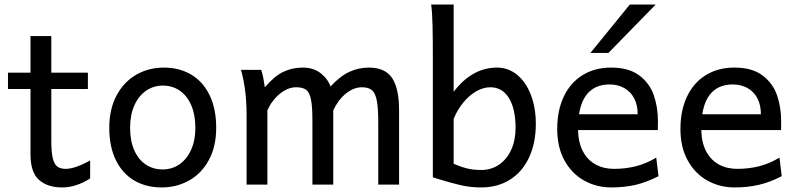

<svg xmlns="http://www.w3.org/2000/svg" viewBox="-20 -801 3460 833"><path d="M250 12.2Q186.5 12.2 149.4 -20.3Q112.3 -52.7 112.3 -131.8V-415H14.6V-485.8H112.3V-644.5H202.6V-485.8H361.3V-415H202.6V-190.4Q202.6 -140.6 209 -114.5Q215.3 -88.4 228.5 -78.4Q241.7 -68.4 265.1 -68.4Q305.2 -68.4 371.1 -105V-26.9Q310.1 12.2 250 12.2Z M690.9 -507.8Q758.3 -507.8 809.6 -477.3Q860.8 -446.8 889.4 -387.9Q918 -329.1 918 -246.6Q918 -165.5 886.2 -106.9Q854.5 -48.3 800.5 -18.1Q746.6 12.2 681.2 12.2Q613.8 12.2 562.5 -17.8Q511.2 -47.9 482.7 -106.2Q454.1 -164.6 454.1 -246.6Q454.1 -327.6 485.8 -387Q517.6 -446.3 571.5 -477.1Q625.5 -507.8 690.9 -507.8ZM686 -65.9Q725.6 -65.9 757.8 -87.6Q790 -109.4 808.8 -150.4Q827.6 -191.4 827.6 -246.6Q827.6 -302.7 809.8 -344.2Q792 -385.7 760 -407.7Q728 -429.7 686 -429.7Q646.5 -429.7 614 -407.5Q581.5 -385.3 563 -343.8Q544.4 -302.2 544.4 -246.6Q544.4 -190.4 562.3 -149.7Q580.1 -108.9 612.1 -87.4Q644 -65.9 686 -65.9Z M1425.8 0H1335.4V-278.3Q1335.4 -339.4 1329.1 -369.9Q1322.8 -400.4 1308.1 -411.4Q1293.5 -422.4 1264.6 -422.4Q1229 -422.4 1194.3 -394.3Q1159.7 -366.2 1140.1 -322.3V0H1049.8V-300.3Q1049.8 -364.7 1042.5 -415.5Q1035.2 -466.3 1025.4 -498H1113.3Q1121.1 -476.6 1128.9 -422.4Q1170.9 -471.2 1209.5 -489.5Q1248 -507.8 1293.9 -507.8Q1338.9 -507.8 1369.9 -484.4Q1400.9 -460.9 1414.1 -425.8Q1456.5 -471.7 1496.6 -489.7Q1536.6 -507.8 1579.6 -507.8Q1651.4 -507.8 1681.4 -462.2Q1711.4 -416.5 1711.4 -322.3V0H1621.1V-268.6Q1621.1 -332.5 1614.7 -365Q1608.4 -397.5 1593.5 -409.9Q1578.6 -422.4 1550.3 -422.4Q1514.6 -422.4 1481 -395.3Q1447.3 -368.2 1425.8 -322.3Z M1948.2 -402.8Q2028.3 -507.8 2136.2 -507.8Q2185.1 -507.8 2223.4 -476.6Q2261.7 -445.3 2283.2 -389.6Q2304.7 -334 2304.7 -263.7Q2304.7 -180.7 2275.6 -118.2Q2246.6 -55.7 2192.9 -21.7Q2139.2 12.2 2067.9 12.2Q2021.5 12.2 1979.7 2.7Q1938 -6.8 1879.9 -24.9L1857.9 -31.7V-551.8Q1857.9 -630.4 1856.7 -688Q1855.5 -745.6 1850.6 -781.2H1948.2ZM2067.9 -63.5Q2110.8 -63.5 2144.8 -86.4Q2178.7 -109.4 2197.8 -150.9Q2216.8 -192.4 2216.8 -246.6Q2216.8 -328.6 2188 -375.5Q2159.2 -422.4 2106.9 -422.4Q2077.1 -422.4 2046.6 -405Q2016.1 -387.7 1990.5 -356.7Q1964.8 -325.7 1948.2 -285.6V-90.3Q1984.4 -75.2 2010.5 -69.3Q2036.6 -63.5 2067.9 -63.5Z M2487.8 -236.8Q2489.3 -181.2 2509.5 -143.6Q2529.8 -106 2564.5 -87.2Q2599.1 -68.4 2644 -68.4Q2693.8 -68.4 2739 -79.8Q2784.2 -91.3 2827.1 -117.2L2836.9 -36.6Q2785.6 -10.3 2737.5 1Q2689.5 12.2 2631.8 12.2Q2568.4 12.2 2514.9 -17.3Q2461.4 -46.9 2429.4 -104.2Q2397.5 -161.6 2397.5 -241.7Q2397.5 -321.8 2426 -382.1Q2454.6 -442.4 2507.6 -475.1Q2560.5 -507.8 2631.8 -507.8Q2707.5 -507.8 2752.7 -474.4Q2797.9 -440.9 2816.2 -388.7Q2834.5 -336.4 2834.5 -274.9Q2834.5 -245.6 2834 -236.8ZM2746.6 -305.2Q2746.6 -346.2 2731 -375.2Q2715.3 -404.3 2687.7 -419.4Q2660.2 -434.6 2624.5 -434.6Q2569.8 -434.6 2536.1 -402.6Q2502.4 -370.6 2492.2 -305.2ZM2824.7 -781.2 2619.6 -571.3H2541.5L2712.4 -781.2Z M3022.5 -236.8Q3023.9 -181.2 3044.2 -143.6Q3064.5 -106 3099.1 -87.2Q3133.8 -68.4 3178.7 -68.4Q3228.5 -68.4 3273.7 -79.8Q3318.8 -91.3 3361.8 -117.2L3371.6 -36.6Q3320.3 -10.3 3272.2 1Q3224.1 12.2 3166.5 12.2Q3103 12.2 3049.6 -17.3Q2996.1 -46.9 2964.1 -104.2Q2932.1 -161.6 2932.1 -241.7Q2932.1 -321.8 2960.7 -382.1Q2989.3 -442.4 3042.2 -475.1Q3095.2 -507.8 3166.5 -507.8Q3242.2 -507.8 3287.4 -474.4Q3332.5 -440.9 3350.8 -388.7Q3369.1 -336.4 3369.1 -274.9Q3369.1 -245.6 3368.7 -236.8ZM3281.2 -305.2Q3281.2 -346.2 3265.6 -375.2Q3250 -404.3 3222.4 -419.4Q3194.8 -434.6 3159.2 -434.6Q3104.5 -434.6 3070.8 -402.6Q3037.1 -370.6 3026.9 -305.2Z"/></svg>

Font: Lesson One
Style: Regular
Weight: 400
Designer: But Ko, Victor Gaultney, Annie Olsen, Julie Remington, Don Collingsworth, Eric Hays, Becca Hirsbrunner
Version: Version 1.100